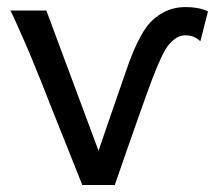

<svg xmlns="http://www.w3.org/2000/svg" viewBox="-20 -528 614 548"><path d="M551.8 -410.2Q540.5 -420.4 530.5 -423.8Q520.5 -427.2 507.8 -427.2Q491.7 -427.2 476.6 -415Q461.4 -402.8 451.7 -385.7Q439.9 -365.2 427.2 -334.5Q414.6 -303.7 399.4 -261.7Q392.6 -242.7 385 -221.2Q377.4 -199.7 369.6 -177.7Q361.8 -155.8 354.2 -134Q346.7 -112.3 339.8 -92.8L307.6 0H214.8Q186.5 -70.8 161.6 -133.8Q150.9 -160.6 139.6 -188.5Q128.4 -216.3 118.4 -241.9Q108.4 -267.6 99.9 -289.1Q91.3 -310.5 85.4 -324.7Q79.6 -339.4 70.8 -360.6Q62 -381.8 51.8 -405.3Q41.5 -428.7 30.8 -452.9Q20 -477.1 9.8 -498H112.3L261.2 -97.7Q275.9 -140.6 290 -181.6Q295.9 -199.2 302.5 -217.8Q309.1 -236.3 315.2 -254.2Q321.3 -272 326.9 -288.3Q332.5 -304.7 336.9 -317.4Q342.3 -333.5 349.1 -351.8Q356 -370.1 363.8 -388.2Q371.6 -406.2 380.9 -423.3Q390.1 -440.4 400.4 -454.1Q418.5 -477.5 446.5 -492.7Q474.6 -507.8 510.3 -507.8Q527.3 -507.8 543 -505.1Q558.6 -502.4 573.7 -495.6Z"/></svg>

Font: Andika Compact
Style: Regular
Weight: 400
Designer: Victor Gaultney, Annie Olsen, Julie Remington, Don Collingsworth, Eric Hays, Becca Hirsbrunner
Foundry: SIL International
Version: Version 5.000 ; LnSpcTght